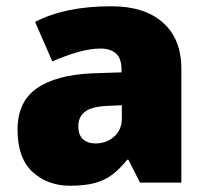

<svg xmlns="http://www.w3.org/2000/svg" viewBox="-20 -583 663 613"><path d="M336 -563Q441 -563 500 -511Q559 -459 559 -363V0H427L390 -73H386Q363 -44 338.5 -25.5Q314 -7 282 1.5Q250 10 204 10Q132 10 84 -34Q36 -78 36 -169Q36 -258 97.5 -301Q159 -344 276 -349L368 -352V-360Q368 -397 350 -412.5Q332 -428 301 -428Q268 -428 228 -416.5Q188 -405 147 -387L92 -513Q140 -538 200.5 -550.5Q261 -563 336 -563ZM325 -245Q273 -243 251.5 -226.5Q230 -210 230 -180Q230 -152 245 -138.5Q260 -125 285 -125Q320 -125 344.5 -147Q369 -169 369 -204V-247Z"/></svg>

Font: Noto Sans Black
Style: Regular
Weight: 900
Designer: Monotype Design Team
Foundry: Monotype Imaging Inc.
Version: Version 2.007